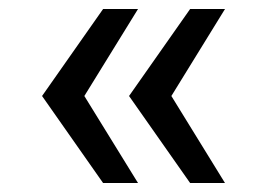

<svg xmlns="http://www.w3.org/2000/svg" viewBox="-20 -467 597 430"><path d="M289.1 -57.1H210.9L74.2 -252L210.9 -446.8H289.1L168.9 -252ZM483.9 -57.1H405.8L269 -252L405.8 -446.8H483.9L363.8 -252Z"/></svg>

Font: Perun
Style: Regular
Weight: 400
Version: Version 1.0000